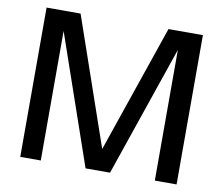

<svg xmlns="http://www.w3.org/2000/svg" viewBox="-79 -816 1060 912"><g transform="rotate(10 451.0 -360.0)"><path d="M74 0V-720H238L478 -26H424L662 -720H828V0H723V-677H739L507 0H389L157 -671H173V0Z"/></g></svg>

Font: Instrument Sans Medium
Style: Regular
Weight: 500
Designer: Rodrigo Fuenzalida
Foundry: fragTYPE
Version: Version 1.000;gftools[0.9.28]